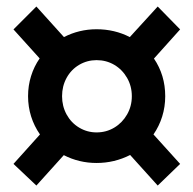

<svg xmlns="http://www.w3.org/2000/svg" viewBox="-20 -636 602 598"><path d="M458 -217.3 541 -125.5 471.2 -58.1 385.3 -153.3Q336.4 -128.4 280.8 -128.4Q226.1 -128.4 178.7 -152.8L93.3 -58.1L22 -125.5L104.5 -217.3Q86.4 -243.2 76.9 -273.4Q67.4 -303.7 67.4 -336.4Q67.4 -369.1 76.7 -398.9Q85.9 -428.7 103.5 -454.1L22 -544.4L93.3 -615.7L179.2 -520.5Q226.6 -544.9 280.8 -544.9Q336.9 -544.9 384.3 -520.5L471.2 -615.7L541 -544.4L459.5 -453.6Q494.6 -401.9 494.6 -336.4Q494.6 -303.2 485.1 -272.9Q475.6 -242.7 458 -217.3ZM390.6 -336.4Q390.6 -367.7 375.7 -393.6Q360.8 -419.4 335.9 -434.1Q311 -448.7 280.8 -448.7Q251.5 -448.7 226.6 -434.1Q201.7 -419.4 187.5 -393.6Q173.3 -367.7 173.3 -336.4Q173.3 -305.2 187.5 -279.3Q201.7 -253.4 226.6 -238.5Q251.5 -223.6 280.8 -223.6Q311 -223.6 335.9 -238.5Q360.8 -253.4 375.7 -279.3Q390.6 -305.2 390.6 -336.4Z"/></svg>

Font: Reddit Mono
Style: Bold
Weight: 700
Designer: Stephen Hutchings
Foundry: Reddit
Version: Version 1.009